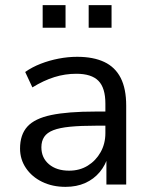

<svg xmlns="http://www.w3.org/2000/svg" viewBox="-20 -718 587 747"><path d="M235 9Q184 9 144 -10.5Q104 -30 81 -64Q58 -98 58 -140Q58 -194 86.5 -225.5Q115 -257 179.5 -270.5Q244 -284 352 -284H404V-229H354Q294 -229 253 -225Q212 -221 187.5 -211.5Q163 -202 152 -185.5Q141 -169 141 -145Q141 -104 170.5 -79Q200 -54 249 -54Q290 -54 321.5 -73.5Q353 -93 371.5 -126Q390 -159 390 -200V-315Q390 -376 363 -403.5Q336 -431 277 -431Q233 -431 191.5 -418Q150 -405 106 -378L78 -438Q105 -457 138.5 -470Q172 -483 208.5 -490Q245 -497 280 -497Q343 -497 385.5 -477Q428 -457 449.5 -415Q471 -373 471 -307V0H394V-112H401Q391 -76 368 -48.5Q345 -21 311.5 -6Q278 9 235 9ZM325 -610V-698H414V-610ZM146 -610V-698H235V-610Z"/></svg>

Font: Nunito Sans 11pt
Style: Regular
Weight: 400
Version: Version 3.101;gftools[0.9.27]